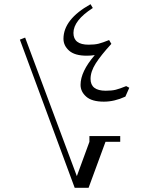

<svg xmlns="http://www.w3.org/2000/svg" viewBox="-20 -890 740 910"><path d="M74.2 -702.1 99.1 -711.9 344.2 -55.2 403.8 -217.8V-245.1H549.8V-217.8H480L399.9 0H334ZM280.8 -706.1Q280.8 -798.3 409.2 -870.1L419.9 -852.1Q328.1 -793 328.1 -733.9Q328.1 -678.2 399.9 -678.2Q428.7 -678.2 447.3 -682.9Q465.8 -687.5 497.1 -700.2L507.8 -682.1Q458.5 -628.4 433.8 -589.6Q409.2 -550.8 409.2 -516.1Q409.2 -460 481 -460Q509.8 -460 528.3 -464.6Q546.9 -469.2 578.1 -481.9L592.8 -474.1L574.2 -432.1Q522.5 -408.2 472.2 -408.2Q415.5 -408.2 388.7 -431.9Q361.8 -455.6 361.8 -487.8Q361.8 -550.8 429.2 -628.9Q411.1 -626 391.1 -626Q334.5 -626 307.6 -649.9Q280.8 -673.8 280.8 -706.1Z"/></svg>

Font: Dehuti
Style: Book
Weight: 400
Version: Version 1.2